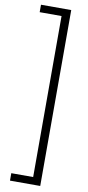

<svg xmlns="http://www.w3.org/2000/svg" viewBox="-119 -815 557 1219"><g transform="rotate(10 159.5 -206.0)"><path d="M41 313V361H236V-773H41V-725H182V313Z"/></g></svg>

Font: Noto Sans Telugu SemiCondensed Light
Style: Regular
Weight: 300
Width: 4
Designer: Jelle Bosma - Monotype Design Team
Foundry: Monotype Imaging Inc.
Version: Version 2.005